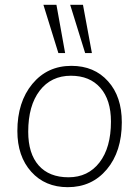

<svg xmlns="http://www.w3.org/2000/svg" viewBox="-20 -769 576 796"><path d="M52 -226Q52 -346 114 -421Q176 -496 276 -496Q371 -496 428 -432Q485 -369 485 -262Q485 -141 423 -67Q361 7 261 7Q167 7 109.5 -57Q52 -121 52 -226ZM440 -265Q440 -355 396 -405Q352 -455 274 -455Q192 -455 144.5 -393Q97 -331 97 -223Q97 -132 140.5 -83Q184 -34 264 -34Q345 -34 392.5 -95.5Q440 -157 440 -265ZM250 -549H222L160 -749H214ZM361 -549H333L271 -749H324Z"/></svg>

Font: Iunito ExtraLight
Style: Italic
Weight: 200
Italic angle: -4.541°
Designer: Vernon Adams
Foundry: Vernon Adams
Version: Version 2.001;November 30, 2019;FontCreator 12.0.0.2547 64-b